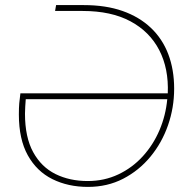

<svg xmlns="http://www.w3.org/2000/svg" viewBox="-20 -720 750 753"><path d="M325 13Q247 13 185.5 -17.5Q124 -48 89 -111Q54 -174 54 -271Q54 -298 55.5 -315Q57 -332 60 -354H638Q642 -451 604.5 -523.5Q567 -596 491.5 -636.5Q416 -677 304 -677H196L200 -700H309Q395 -700 460.5 -677Q526 -654 571.5 -611Q617 -568 640 -507.5Q663 -447 663 -372Q663 -298 639 -229Q615 -160 570 -105.5Q525 -51 463 -19Q401 13 325 13ZM324 -10Q389 -10 444 -36Q499 -62 540 -107Q581 -152 605.5 -209.5Q630 -267 636 -331H81Q80 -316 79 -302Q78 -288 78 -274Q78 -182 110 -123.5Q142 -65 197.5 -37.5Q253 -10 324 -10Z"/></svg>

Font: MuseoModerno Thin Thin
Style: Italic
Weight: 250
Italic angle: -9°
Version: Version 1.003